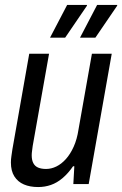

<svg xmlns="http://www.w3.org/2000/svg" viewBox="-20 -743 493 775"><path d="M134 12Q101 12 76.5 1.5Q52 -9 38 -31Q24 -53 24 -87Q24 -99 26 -112.5Q28 -126 30 -140L98 -526H178L112 -154Q111 -144 109.5 -134.5Q108 -125 108 -116Q108 -97 114.5 -84.5Q121 -72 134 -66.5Q147 -61 166 -61Q187 -61 207.5 -71Q228 -81 246 -101Q264 -121 277.5 -151Q291 -181 297 -221L351 -526H431L338 0H276L280 -72H275Q255 -43 232.5 -24Q210 -5 185.5 3.5Q161 12 134 12ZM182 -591 251 -723H331V-720L243 -591ZM303 -591 372 -723H453V-720L365 -591Z"/></svg>

Font: Archivo Condensed
Style: Italic
Weight: 400
Width: 3
Italic angle: -10°
Designer: Hector Gatti
Foundry: Omnibus-Type
Version: Version 2.001